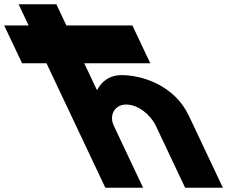

<svg xmlns="http://www.w3.org/2000/svg" viewBox="-327 -880 1117 900"><path d="M-192.8 -760.5H-307.3L-223.6 -583.5H-109.1L166.8 0H343.8L206.7 -290C182.5 -341 211.4 -390 264.4 -390C321.4 -390 379.5 -341 403.7 -290L540.8 0H717.8L558 -338C490.4 -481 337.1 -528 243.1 -528C187.1 -528 149.9 -499 128.8 -459H126.8L67.9 -583.5H377.4L293.7 -760.5H-15.8L-62.8 -860H-239.8Z"/></svg>

Font: Hussar
Style: BdOpOblFive
Weight: 700
Foundry: Cannot Into Space Fonts
Version: Version 2.00